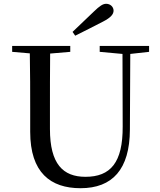

<svg xmlns="http://www.w3.org/2000/svg" viewBox="-20 -974 843 1011"><path d="M362 -806 376 -786C425 -810 473 -835 522 -860C565 -882 578 -900 578 -918C578 -937 562 -954 539 -954C522 -954 505 -943 474 -913C439 -880 400 -843 362 -806ZM505 -701 625 -690 626 -308C627 -118 562 -43 430 -43C312 -43 243 -110 243 -295V-394C243 -494 243 -594 244 -692L350 -701V-732H44V-701L137 -693C139 -594 139 -493 139 -394V-280C139 -65 246 17 404 17C572 17 663 -82 664 -291L666 -690L765 -701V-732H505Z"/></svg>

Font: Noto Serif CJK SC Medium
Style: Regular
Weight: 500
Designer: Ryoko NISHIZUKA 西塚涼子 (kana & ideographs); Frank Grießhammer (Latin, Greek & Cyrillic); Wenlong ZHANG 张文龙 (bopomofo); San
Foundry: Adobe
Version: Version 2.001;hotconv 1.1.0;makeotfexe 2.6.0